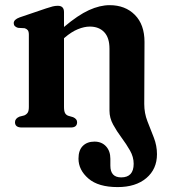

<svg xmlns="http://www.w3.org/2000/svg" viewBox="-20 -506 670 762"><path d="M414.5 -66.5V-312.5Q414.5 -356.5 393.5 -378.5Q372.5 -400.5 336.5 -400.5Q314.5 -400.5 289.2 -390.2Q264 -380 236.5 -356.5L234 -354V-81.5Q234 -65 238.2 -57.2Q242.5 -49.5 251 -46.5L270 -41Q286 -34 286 -21Q286 0 261 0H66.5Q39.5 0 39.5 -21Q39.5 -35.5 57 -43L76.5 -48Q85.5 -52 90 -59Q94.5 -66 94.5 -81.5V-368Q94.5 -381 90.2 -386.2Q86 -391.5 78 -394L51.5 -395.5Q34.5 -400.5 34.5 -414Q34.5 -428.5 58 -437L162.5 -472.5Q179 -478 189 -480.5Q199 -483 209.5 -483Q234 -483 234 -458V-399Q289.5 -446 333 -465.8Q376.5 -485.5 415 -485.5Q477 -485.5 515.2 -447Q553.5 -408.5 553.5 -339.5L552.5 -93Q552.5 -57 565.2 -24.5Q578 8 590.5 40Q603 72 603 106Q603 165 560.8 200.8Q518.5 236.5 447 236.5Q370 236.5 330.8 202.5Q291.5 168.5 291.5 123.5Q291.5 90 308.8 73Q326 56 355 56Q383.5 56 400.8 74.8Q418 93.5 418 124V151.5Q418 198 461 198Q510.5 198 510.5 144Q510.5 117 496 91.5Q481.5 66 462.5 40.5Q443.5 15 429 -11.5Q414.5 -38 414.5 -66.5Z"/></svg>

Font: Fraunces 9pt S000 SemiBold
Style: Regular
Weight: 600
Version: Version 1.000; ttfautohint (v1.8.3)